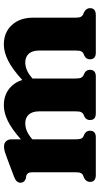

<svg xmlns="http://www.w3.org/2000/svg" viewBox="227 -759 532 1026"><g transform="rotate(-90 493.0 -246.0)"><path d="M261.5 -451V-400.5Q317.5 -450 361 -470.8Q404.5 -491.5 443 -491.5Q493.5 -491.5 529 -465Q564.5 -438.5 578.5 -393Q638 -447 683.2 -469.2Q728.5 -491.5 768 -491.5Q832.5 -491.5 872 -448.8Q911.5 -406 911.5 -336V-110Q911.5 -89 915.8 -80.5Q920 -72 928.5 -68L940.5 -63Q962.5 -51 962.5 -31Q962.5 0 925.5 0H724.5Q689 0 689 -32Q689 -50.5 707 -60.5L720 -66Q728.5 -70.5 732.2 -79.2Q736 -88 736 -110V-302Q736 -339 719 -358Q702 -377 672 -377Q652.5 -377 631.8 -368.5Q611 -360 590 -341L586.5 -338.5V-336V-110Q586.5 -88 590.5 -79.2Q594.5 -70.5 603 -66L615.5 -60.5Q633 -50.5 633 -32Q633 0 598 0H399.5Q364.5 0 364.5 -32Q364.5 -50.5 382 -60.5L395 -66Q403.5 -70.5 407.2 -79.2Q411 -88 411 -110V-302Q411 -339 394 -358Q377 -377 347 -377Q327.5 -377 307 -368.8Q286.5 -360.5 265 -342L261.5 -338.5V-109.5Q261.5 -88 265 -79.2Q268.5 -70.5 277.5 -66L290 -60.5Q307.5 -50.5 307.5 -32Q307.5 0 272.5 0H71Q34 0 34 -31Q34 -52 56 -63L69 -68Q77.5 -72 81.5 -80.5Q85.5 -89 85.5 -109.5V-337Q85.5 -354.5 80.8 -361.5Q76 -368.5 67 -371.5L50 -374.5Q29.5 -383 29.5 -402.5Q29.5 -424.5 60.5 -436.5L158.5 -473.5Q180.5 -482 194.8 -486.2Q209 -490.5 223.5 -490.5Q241.5 -490.5 251.5 -479.2Q261.5 -468 261.5 -451Z"/></g></svg>

Font: Fraunces 9pt S050
Style: Bold
Weight: 700
Version: Version 1.000; ttfautohint (v1.8.3)